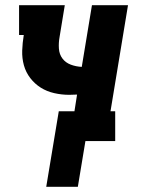

<svg xmlns="http://www.w3.org/2000/svg" viewBox="-20 -540 540 735"><path d="M157 175 205 -114H265L275 -178Q267 -178 260 -177.5Q253 -177 245 -177Q216 -177 187.5 -183.5Q159 -190 136 -204.5Q113 -219 96 -241Q79 -263 71.5 -290Q64 -317 65 -346.5Q66 -376 71 -406H53V-520H228L208 -398Q204 -376 205.5 -354Q207 -332 219 -316Q231 -300 251 -292.5Q271 -285 293 -284L332 -520H470L403 -114H421V0H307L278 175Z"/></svg>

Font: Iosevka Curly Slab Heavy
Style: Italic
Weight: 900
Italic angle: -9°
Monospace: yes
Designer: Belleve Invis
Foundry: Belleve Invis
Version: Version 22.1.2; ttfautohint (v1.8.4)